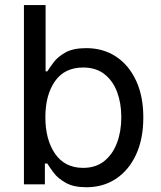

<svg xmlns="http://www.w3.org/2000/svg" viewBox="-20 -748 652 779"><path d="M330.6 11.7Q278.8 11.7 247.1 -6.1Q215.3 -23.9 198.2 -46.6Q181.2 -69.3 171.9 -84.5H162.1V0H77.1V-727.5H165V-458.5H171.9Q181.2 -473.1 197.8 -495.4Q214.4 -517.6 245.6 -535.2Q276.9 -552.7 330.1 -552.7Q398.4 -552.7 450.4 -518.6Q502.4 -484.4 532 -421.1Q561.5 -357.9 561.5 -271.5Q561.5 -184.6 532.2 -121.1Q502.9 -57.6 450.9 -22.9Q398.9 11.7 330.6 11.7ZM317.4 -66.9Q368.7 -66.9 403.1 -94.5Q437.5 -122.1 454.8 -168.7Q472.2 -215.3 472.2 -272.5Q472.2 -329.1 455.1 -374.8Q438 -420.4 403.6 -447.3Q369.1 -474.1 317.4 -474.1Q242.2 -474.1 203.1 -418.5Q164.1 -362.8 164.1 -272.5Q164.1 -181.2 203.6 -124Q243.2 -66.9 317.4 -66.9Z"/></svg>

Font: Inter-Regular
Style: Regular
Weight: 400
Designer: Rasmus Andersson
Foundry: rsms
Version: Version 4.000;git-a52131595